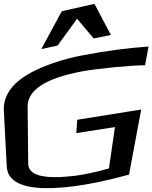

<svg xmlns="http://www.w3.org/2000/svg" viewBox="-92 -962 789 994"><path d="M659 -624 677 -721C571 -714 458 -699 338 -676C289 -667 243 -655 200 -641C54 -593 -79 -519 -72 -387L-57 -98C-55 -74 -47 -54 -31 -38C23 17 146 20 286 3C371 -8 467 -28 576 -58L639 -395L308 -342L303 -273L503 -304L472 -90C409 -72 350 -59 297 -52C267 -49 239 -46 214 -45C138 -43 55 -52 54 -115L51 -409C50 -495 142 -557 335 -593C411 -607 597 -625 659 -624ZM122 -708 206 -726 307 -865 393 -763 482 -781 397 -942 228 -904Z"/></svg>

Font: Gamestation Warped
Style: Regular
Weight: 400
Designer: Jonas Hecksher
Foundry: Jonas Hecksher, Playtypeª, e-types AS
Version: Version 1.003